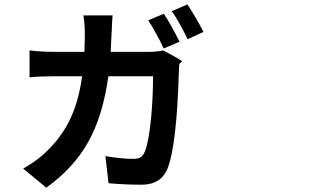

<svg xmlns="http://www.w3.org/2000/svg" viewBox="-20 -827 1540 885"><path d="M193.4 38.1 86.9 -49.8Q162.1 -92.8 207 -141.6Q270.5 -205.1 307.6 -287.1Q343.8 -367.2 358.4 -475.6H237.3Q166 -475.6 116.2 -470.7V-594.7Q170.9 -587.9 237.3 -587.9H369.1Q371.1 -640.6 371.1 -669.9Q371.1 -716.8 364.3 -755.9H499Q497.1 -738.3 495.1 -686.5Q494.1 -676.8 494.1 -671.9Q492.2 -617.2 490.2 -587.9H663.1Q701.2 -587.9 732.4 -594.7Q819.3 -548.8 818.4 -543.9Q818.4 -541 814.5 -539.1Q807.6 -536.1 806.6 -529.3Q806.6 -527.3 805.7 -523.4Q804.7 -510.7 804.7 -505.9Q794.9 -153.3 751 -46.9Q719.7 24.4 632.8 24.4Q559.6 24.4 480.5 17.6L465.8 -107.4Q540 -94.7 594.7 -94.7Q616.2 -94.7 627.9 -102.1Q639.6 -109.4 647.5 -127.9Q665 -168.9 676.8 -286.1Q685.5 -384.8 685.5 -475.6H582H479.5Q454.1 -292 385.7 -170.9Q319.3 -52.7 193.4 38.1ZM734.4 -603.5Q719.7 -636.7 701.2 -668.9Q675.8 -715.8 663.1 -733.4L735.4 -763.7Q767.6 -713.9 807.6 -634.8ZM844.7 -646.5Q835.9 -666 810.5 -712.9Q789.1 -752 771.5 -775.4L843.8 -806.6Q882.8 -748 918 -679.7Z"/></svg>

Font: Bpmf GenSeki Gothic B
Style: B
Weight: 700
Foundry: But Ko
Version: Version 1.320